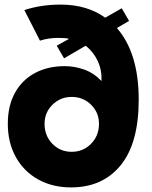

<svg xmlns="http://www.w3.org/2000/svg" viewBox="-20 -799 660 836"><path d="M14 -260Q14 -339 45.5 -395.5Q77 -452 133 -481.5Q189 -511 261 -511Q305 -511 347 -496Q389 -481 422 -446Q424 -494 405.5 -533.5Q387 -573 353 -600L259 -545L227 -600L281 -630Q264 -634 234 -634Q191 -634 154 -622L86 -755Q158 -779 244 -779Q359 -779 438 -722L510 -763L542 -708L489 -677Q584 -568 584 -365Q584 -176 505.5 -79.5Q427 17 289 17Q209 17 146.5 -17.5Q84 -52 49 -115Q14 -178 14 -260ZM411 -260Q411 -309 376.5 -343Q342 -377 292 -377Q243 -377 208.5 -343Q174 -309 174 -260Q174 -208 208 -173Q242 -138 292 -138Q342 -138 376.5 -173Q411 -208 411 -260Z"/></svg>

Font: Open Sauce Sans Black
Style: Regular
Weight: 900
Designer: Alfredo Marco Pradil
Foundry: Creative Sauce Fz LLC
Version: Version 1.477